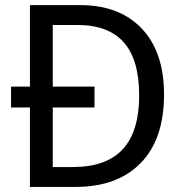

<svg xmlns="http://www.w3.org/2000/svg" viewBox="-20 -735 724 755"><path d="M23.4 -394.5H97.7V-714.8H296.9Q449.2 -714.8 537.1 -623Q625 -531.2 625 -363.3Q625 -187.5 533.2 -93.8Q441.4 0 277.3 0H97.7V-312.5H23.4ZM187.5 -636.7V-394.5H351.6V-312.5H187.5V-78.1H265.6Q398.4 -78.1 462.9 -148.4Q527.3 -218.8 527.3 -359.4Q527.3 -500 466.8 -568.4Q406.2 -636.7 285.2 -636.7Z"/></svg>

Font: Droid Sans Fallback
Style: Regular
Weight: 400
Designer: Steve Matteson
Foundry: Ascender Corporation
Version: 3.00 (Khmer version)